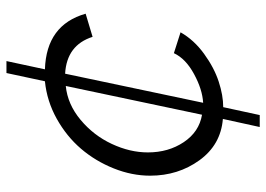

<svg xmlns="http://www.w3.org/2000/svg" viewBox="-132 -552 805 580"><g transform="rotate(-90 270.0 -262.5)"><path d="M175.8 120.1 200.2 8.8Q122.1 2.4 75.4 -62Q28.8 -126.5 28.8 -210.9Q28.8 -266.1 50.8 -321Q72.8 -376 110.1 -419.7Q147.5 -463.4 200.9 -493.2Q254.4 -522.9 314 -528.8L338.9 -645H375L350.1 -528.8Q484.4 -524.4 518.1 -405.8L448.2 -384.8Q423.3 -462.9 336.9 -467.8L249 -50.8Q289.6 -53.2 335.9 -78.4Q382.3 -103.5 398.9 -139.2L461.9 -119.1Q439 -78.6 397 -48.1Q355 -17.6 313.2 -3.9Q271.5 9.8 235.8 9.8L211.9 120.1ZM212.9 -54.2 299.8 -465.8Q244.6 -460.4 197.5 -421.1Q150.4 -381.8 124.8 -326.9Q99.1 -272 99.1 -217.8Q99.1 -155.8 130.1 -109.4Q161.1 -63 212.9 -54.2Z"/></g></svg>

Font: Rawline
Style: Italic
Weight: 400
Italic angle: -12°
Designer: Matt McInerney, Pablo Impallari, Rodrigo Fuenzalida
Foundry: Matt McInerney, Pablo Impallari, Rodrigo Fuenzalida
Version: Version 4.020;PS 004.020;hotconv 1.0.88;makeotf.lib2.5.64775